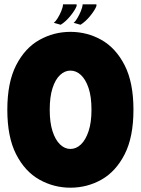

<svg xmlns="http://www.w3.org/2000/svg" viewBox="-20 -860 654 892"><path d="M14 -350Q14 -477 55 -557Q96 -637 163 -674.5Q230 -712 307 -712Q385 -712 451.5 -674.5Q518 -637 559 -557Q600 -477 600 -350Q600 -223 559 -143Q518 -63 451.5 -25.5Q385 12 307 12Q230 12 163 -25.5Q96 -63 55 -143Q14 -223 14 -350ZM211 -350Q211 -291 224 -250.5Q237 -210 259 -189Q281 -168 307 -168Q334 -168 356 -189Q378 -210 391.5 -250.5Q405 -291 405 -350Q405 -411 391.5 -451Q378 -491 356 -511.5Q334 -532 307 -532Q281 -532 259 -511.5Q237 -491 224 -450.5Q211 -410 211 -350ZM262 -745 230 -754Q238 -760 247.5 -775Q257 -790 264.5 -808Q272 -826 273 -840H336V-832Q329 -813 307 -786Q285 -759 262 -745ZM354 -745 322 -754Q330 -760 339 -775Q348 -790 355.5 -808Q363 -826 364 -840H428V-832Q421 -813 399 -786Q377 -759 354 -745Z"/></svg>

Font: Phudu Black
Style: Regular
Weight: 900
Version: Version 1.005;gftools[0.9.23]